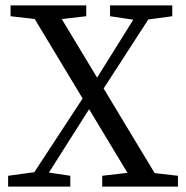

<svg xmlns="http://www.w3.org/2000/svg" viewBox="-20 -690 688 710"><path d="M10 0V-40L120 -55H140L240 -40V0ZM19 -630V-670H299V-630L169 -615H149ZM72 0 304 -354 336 -328 128 0ZM482 0 78 -670H178L582 0ZM301 -342 506 -670H562L333 -316ZM358 0V-40L488 -55H508L638 -40V0ZM387 -630V-670H617V-630L507 -615H487Z"/></svg>

Font: Adobe Variable Font Prototype
Style: Regular
Weight: 389
Designer: Frank Grießhammer
Foundry: Adobe
Version: Version 1.004;hotconv 1.0.113;makeotfexe 2.5.65598